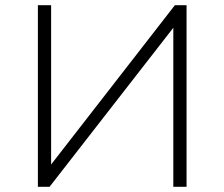

<svg xmlns="http://www.w3.org/2000/svg" viewBox="-20 -720 865 740"><path d="M126 -700H177V-86L654 -700H699V0H648V-613L171 0H126Z"/></svg>

Font: Goldbeck Next Light
Style: Regular
Weight: 300
Designer: Julieta Ulanovsky
Foundry: Julieta Ulanovsky
Version: Version 7.200